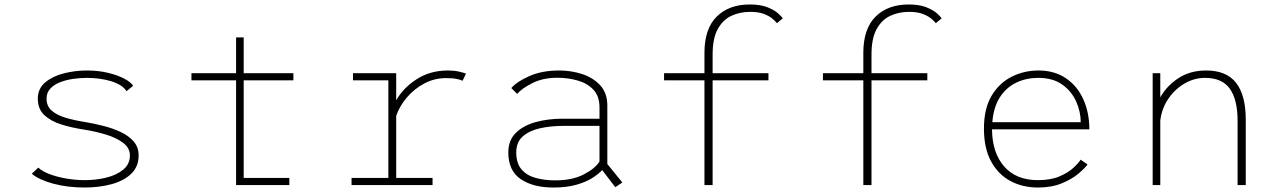

<svg xmlns="http://www.w3.org/2000/svg" viewBox="-20 -827 5720 858"><path d="M358 11Q282 11 218 -6.2Q154 -23.5 122 -50.5L151 -78Q169 -61 202.5 -48.5Q236 -36 277.2 -29Q318.5 -22 359.5 -22Q408 -22 454 -33Q500 -44 530.2 -68.5Q560.5 -93 560.5 -132.5Q560.5 -166 530.2 -188.8Q500 -211.5 452.8 -225.8Q405.5 -240 355 -248Q302 -256 255 -270.5Q208 -285 178.5 -312.2Q149 -339.5 149 -386Q149 -431 182 -458.8Q215 -486.5 265.2 -499.2Q315.5 -512 367.5 -512Q420.5 -512 464.2 -501.2Q508 -490.5 537.2 -474.5Q566.5 -458.5 575 -443.5L545.5 -419.5Q526.5 -449 476.8 -464Q427 -479 367.5 -479Q338.5 -479 307 -474.5Q275.5 -470 248.5 -459.5Q221.5 -449 204.8 -431Q188 -413 188 -386Q188 -352.5 211.5 -332.2Q235 -312 274.2 -300.5Q313.5 -289 361.5 -281.5Q400 -275 441.5 -264.5Q483 -254 519 -237.2Q555 -220.5 577.2 -195Q599.5 -169.5 599.5 -132.5Q599.5 -82 566.2 -50.2Q533 -18.5 478 -3.8Q423 11 358 11Z M1069 -32H1273V0H1035V-468H835.5V-500H1035V-660H1069V-500H1291V-468H1069Z M1750.5 -32H1913V0H1551V-32H1715.5V-468H1557.5V-500H1750.5V-378.5Q1782 -434.5 1842.2 -473.2Q1902.5 -512 1981.5 -512Q2010 -512 2031.2 -507Q2052.5 -502 2062.5 -498L2047 -466Q2040.5 -470 2022 -474Q2003.5 -478 1973.5 -478Q1921.5 -478 1876.2 -454Q1831 -430 1798.2 -391.5Q1765.5 -353 1750.5 -309.5Z M2729.5 9.5 2671 -67Q2655.5 -50 2627.5 -32Q2599.5 -14 2556.2 -1.5Q2513 11 2452 11Q2362.5 11 2307 -26.5Q2251.5 -64 2251.5 -146Q2251.5 -200 2285.2 -233.2Q2319 -266.5 2374.2 -281.5Q2429.5 -296.5 2493 -296.5H2659V-347Q2659 -397.5 2631.8 -426.2Q2604.5 -455 2561.5 -467.2Q2518.5 -479.5 2470.5 -479.5Q2406 -479.5 2358.8 -455.5Q2311.5 -431.5 2291 -407.5L2265 -433.5Q2290 -462.5 2346 -487.2Q2402 -512 2479.5 -512Q2532 -512 2581 -496.2Q2630 -480.5 2662 -446Q2694 -411.5 2694 -355V-94L2761 -11.5ZM2460.5 -21Q2538 -21 2589.2 -47.8Q2640.5 -74.5 2659 -105.5V-264.5H2498Q2442 -264.5 2394 -254Q2346 -243.5 2316.5 -217.8Q2287 -192 2287 -146Q2287 -97 2310.8 -69.8Q2334.5 -42.5 2374 -31.8Q2413.5 -21 2460.5 -21Z M2947.5 -500H3128V-590.5Q3128 -698.5 3182.8 -752.8Q3237.5 -807 3330.5 -807Q3378 -807 3409 -794.8Q3440 -782.5 3456.8 -767.5Q3473.5 -752.5 3478 -745L3452 -723.5Q3446.5 -730.5 3433 -742.5Q3419.5 -754.5 3395 -764.2Q3370.5 -774 3332.5 -774Q3287 -774 3248.8 -756.5Q3210.5 -739 3187.5 -697.2Q3164.5 -655.5 3164.5 -582.5V-500H3414V-468H3164.5V0H3128V-468H2947.5Z M3657.5 -500H3838V-590.5Q3838 -698.5 3892.8 -752.8Q3947.5 -807 4040.5 -807Q4088 -807 4119 -794.8Q4150 -782.5 4166.8 -767.5Q4183.5 -752.5 4188 -745L4162 -723.5Q4156.5 -730.5 4143 -742.5Q4129.5 -754.5 4105 -764.2Q4080.5 -774 4042.5 -774Q3997 -774 3958.8 -756.5Q3920.5 -739 3897.5 -697.2Q3874.5 -655.5 3874.5 -582.5V-500H4124V-468H3874.5V0H3838V-468H3657.5Z M4840 -92Q4828.5 -76 4799.8 -51.5Q4771 -27 4725.5 -8Q4680 11 4618 11Q4550 11 4495.2 -18.2Q4440.5 -47.5 4408.8 -106Q4377 -164.5 4377 -252.5Q4377 -342 4411.2 -399.2Q4445.5 -456.5 4501 -484.2Q4556.5 -512 4620.5 -512Q4692.5 -512 4743.5 -477.2Q4794.5 -442.5 4821.2 -383Q4848 -323.5 4848 -249H4413Q4414 -144 4467.5 -83Q4521 -22 4618 -22Q4675 -22 4714 -38.5Q4753 -55 4776.5 -76.8Q4800 -98.5 4809 -113.5ZM4619.5 -479Q4566 -479 4521.5 -457.8Q4477 -436.5 4448.5 -392.8Q4420 -349 4414.5 -281H4809.5Q4809.5 -327.5 4789.2 -373.2Q4769 -419 4727 -449Q4685 -479 4619.5 -479Z M5131 0V-500H5165V-392Q5194 -443.5 5246.2 -477.8Q5298.5 -512 5370 -512Q5460.5 -512 5503.8 -456.8Q5547 -401.5 5547 -291.5V0H5510.5V-287Q5510.5 -381.5 5476 -430.2Q5441.5 -479 5365 -479Q5316.5 -479 5273 -453.5Q5229.5 -428 5200.2 -384.5Q5171 -341 5165 -287.5V0Z"/></svg>

Font: League Mono Thin
Style: Regular
Weight: 100
Width: 6
Designer: Tyler Finck
Foundry: The League of Moveable Type / Tyler Finck
Version: Version 2.300;RELEASE